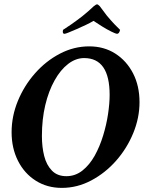

<svg xmlns="http://www.w3.org/2000/svg" viewBox="-20 -868 674 897"><path d="M268.6 9.8Q200.2 9.8 147 -23.9Q93.8 -57.6 64 -116.7Q34.2 -175.8 34.2 -250Q34.2 -325.2 63.5 -396.5Q92.8 -467.8 143.6 -525.4Q194.3 -583 259.8 -617.2Q325.2 -651.4 396.5 -651.4Q465.8 -651.4 518.6 -617.7Q571.3 -584 601.6 -525.4Q631.8 -466.8 631.8 -390.6Q631.8 -317.4 602.5 -246.1Q573.2 -174.8 522.5 -117.2Q471.7 -59.6 406.2 -24.9Q340.8 9.8 268.6 9.8ZM290 -44.9Q332 -44.9 365.2 -71.3Q398.4 -97.7 422.4 -140.6Q446.3 -183.6 461.9 -234.9Q477.5 -286.1 484.9 -335.9Q492.2 -385.7 492.2 -424.8Q492.2 -596.7 373 -596.7Q334 -596.7 298.3 -569.3Q262.7 -542 234.9 -492.2Q207 -442.4 191.4 -376.5Q175.8 -310.5 175.8 -232.4Q175.8 -181.6 186.5 -139.2Q197.3 -96.7 222.7 -70.8Q248 -44.9 290 -44.9ZM281.2 -710Q270.5 -710 274.4 -728.5Q290 -738.3 312.5 -753.9Q335 -769.5 364.3 -792Q380.9 -805.7 394.5 -817.4Q408.2 -829.1 418 -838.9Q428.7 -847.7 433.6 -847.7Q437.5 -847.7 446.3 -838.9L478.5 -795.9Q498 -772.5 513.7 -755.9Q529.3 -739.3 541 -728.5Q537.1 -710 526.4 -710Q521.5 -710 500.5 -720.2Q479.5 -730.5 456.1 -745.1Q432.6 -759.8 417 -770.5Q402.3 -761.7 380.9 -751.5Q359.4 -741.2 337.9 -731.9Q316.4 -722.7 300.8 -716.3Q285.2 -710 281.2 -710Z"/></svg>

Font: Crimson Text
Style: Bold Italic
Weight: 700
Italic angle: -11°
Designer: Sebastian Kosch
Foundry: Sebastian Kosch
Version: Version 1.100; ttfautohint (v1.8.4)